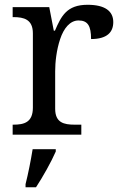

<svg xmlns="http://www.w3.org/2000/svg" viewBox="-20 -566 511 807"><path d="M321.8 0V-42H293.9C248.5 -42 211.9 -50.3 211.9 -108.9V-266.1C211.9 -304.7 217.3 -355.5 232.9 -401.9C248 -447.3 274.4 -480 310.1 -480C349.1 -480 362.8 -457 362.8 -401.9C430.7 -401.9 456.1 -431.2 456.1 -473.1C456.1 -519.5 420.9 -545.9 348.1 -545.9C260.3 -545.9 237.3 -498 210.9 -437H206.1L187 -536.1H33.2V-494.1H36.1C80.6 -494.1 118.2 -484.4 118.2 -425.8V-113.8C118.2 -51.3 81.1 -42 36.1 -42H33.2V0ZM87.4 221.2H131.3C160.2 177.2 195.3 114.7 214.4 70.8V61H117.2C109.4 109.4 98.6 163.6 87.4 208Z"/></svg>

Font: The Erased English
Style: Regular
Weight: 400
Designer: Monotype Design team + ligartures altered by 180 Amsterdam
Foundry: Monotype Imaging Inc.
Version: Version 1.030;Glyphs 3.1.2 (3151)